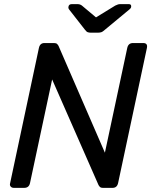

<svg xmlns="http://www.w3.org/2000/svg" viewBox="-20 -908 737 928"><path d="M47 0Q37 0 31.5 -6.5Q26 -13 29 -23L168 -676Q173 -700 195 -700H241Q252 -700 256.5 -695Q261 -690 263 -686L487 -170L595 -676Q600 -700 623 -700H672Q695 -700 690 -676L551 -24Q546 0 524 0H478Q467 0 462.5 -5Q458 -10 456 -14L232 -524L125 -23Q120 0 97 0ZM420 -750Q412 -750 405 -752Q398 -754 390 -765L315 -861Q309 -868 311 -876Q313 -888 327 -888H355Q367 -888 376 -881L444 -824L537 -881Q544 -884 549 -886Q554 -888 560 -888H603Q615 -888 614 -876Q614 -869 605 -862L488 -765Q476 -754 468.5 -752Q461 -750 452 -750Z"/></svg>

Font: Lubike
Style: Italic
Weight: 400
Italic angle: -12°
Foundry: Honoka55
Version: Version 1.000;July 22, 2022;FontCreator 14.0.0.2862 64-bit